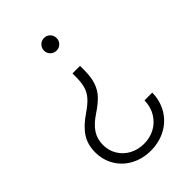

<svg xmlns="http://www.w3.org/2000/svg" viewBox="-216 -622 892 892"><g transform="rotate(-45 229.5 -176.0)"><path d="M175.8 -120.1Q131.8 -91.3 111.8 -61.3Q91.8 -31.2 91.8 7.8Q91.8 45.9 110.4 75.9Q128.9 106 160.6 122.8Q192.4 139.6 231.4 139.6Q270 139.6 302.2 122.3Q334.5 105 354 73Q373.5 41 375 -2H425.8Q424.8 52.7 399.2 95.2Q373.5 137.7 329.3 161.1Q285.2 184.6 231.4 184.6Q177.2 184.6 134 161.6Q90.8 138.7 66.4 97.9Q42 57.1 42 5.9Q42 -43.5 65.9 -80.6Q89.8 -117.7 142.6 -153.3Q174.8 -175.3 192.6 -195.1Q210.4 -214.8 218.3 -239Q226.1 -263.2 226.6 -297.9V-327.1H276.4V-297.9Q275.9 -252 265.4 -221.2Q254.9 -190.4 233.6 -167.5Q212.4 -144.5 175.8 -120.1ZM291 -495.1Q291 -478.5 279.1 -466.3Q267.1 -454.1 250 -454.1Q232.4 -454.1 220.2 -466.1Q208 -478 208 -495.1Q208 -512.7 220.2 -524.9Q232.4 -537.1 250 -537.1Q267.1 -537.1 279.1 -524.9Q291 -512.7 291 -495.1Z"/></g></svg>

Font: Pretendard Std ExtraLight
Style: Regular
Weight: 200
Designer: Base glyphs from Inter by Rasmus Andersson; Hangeul glyphs from Noto Sans CJK(Source Han Sans) by Jang Soo-young and Kan
Foundry: Kil Hyung-jin
Version: Version 1.309